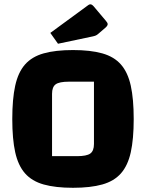

<svg xmlns="http://www.w3.org/2000/svg" viewBox="-20 -878 694 913"><path d="M38.4 -312Q38.4 -407.2 52.3 -470.5Q66.2 -533.9 98.9 -571.2Q131.6 -608.4 187.6 -624.2Q243.6 -640 327.1 -640Q410.4 -640 466.5 -624.2Q522.6 -608.4 555.3 -571Q588 -533.6 601.9 -470.4Q615.8 -407.2 615.8 -312Q615.8 -216.8 601.9 -154Q588 -91.1 555.3 -53.8Q522.6 -16.6 466.5 -0.8Q410.4 15 327.1 15Q243.6 15 187.6 -0.8Q131.6 -16.6 98.9 -53.8Q66.2 -91.1 52.3 -154Q38.4 -216.8 38.4 -312ZM227.5 -135.4H346.1Q391.8 -135.4 409.3 -147.9Q426.8 -160.5 426.8 -193.2V-489.6H307.2Q262.2 -489.6 244.8 -477.1Q227.5 -464.5 227.5 -431.8ZM255.8 -670 219.3 -721.5 399.4 -853.5Q404.4 -857.5 409.7 -857.5Q416.8 -857.5 425.3 -848L483.5 -779Q492 -769.5 492 -763.2Q492 -755.9 482 -746.9L446.6 -716.5Q441.1 -711.8 435.9 -709.4Q430.6 -707 421.6 -705Z"/></svg>

Font: Changa
Style: Regular
Weight: 400
Designer: Eduardo Rodriguez Tunni
Foundry: Eduardo Rodriguez Tunni
Version: Version 3.003